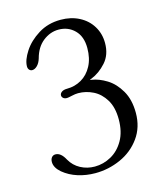

<svg xmlns="http://www.w3.org/2000/svg" viewBox="-107 -776 713 855"><g transform="rotate(-15 250.0 -349.0)"><path d="M80 -47Q52 -71 52 -97Q52 -110 58.5 -118Q65 -126 76 -126Q101 -126 120 -90Q137 -60 167 -44Q197 -28 232 -28Q272 -28 308 -48Q344 -68 366.5 -107.5Q389 -147 389 -204Q389 -259 367.5 -294.5Q346 -330 313 -346.5Q280 -363 244 -363Q231 -363 214 -359Q197 -355 191 -355Q180 -355 174 -360.5Q168 -366 168 -373Q168 -382 177 -388.5Q186 -395 203 -395Q238 -395 268.5 -412.5Q299 -430 317.5 -464.5Q336 -499 336 -547Q336 -600 306.5 -629.5Q277 -659 233 -659Q194 -659 161 -633Q128 -607 115 -558Q109 -538 97.5 -526.5Q86 -515 74 -515Q66 -515 60.5 -521Q55 -527 55 -537Q55 -566 80 -604.5Q105 -643 150 -671Q195 -699 253 -699Q301 -699 338.5 -679.5Q376 -660 397 -625.5Q418 -591 418 -548Q418 -494 387 -459.5Q356 -425 318 -410Q311 -408 311 -407Q311 -406 318 -405Q351 -400 386 -378.5Q421 -357 445.5 -315Q470 -273 470 -212Q470 -146 435 -97.5Q400 -49 344 -24Q288 1 227 1Q185 1 147 -11Q109 -23 80 -47Z"/></g></svg>

Font: Hina Mincho
Style: Regular
Weight: 400
Designer: satsuyako
Foundry: satsuyako
Version: Version 1.100